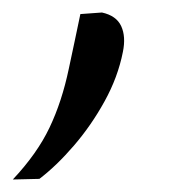

<svg xmlns="http://www.w3.org/2000/svg" viewBox="-70 -130 314 307"><path d="M-49.5 157Q-10.5 115.5 9.2 74Q29 32.5 40 -20Q44.5 -41 49.2 -63.2Q54 -85.5 58.5 -107.5L93 -110Q116 -105 123.8 -88.2Q131.5 -71.5 126.5 -47Q118.5 -6.5 97.2 32Q76 70.5 48.2 102.8Q20.5 135 -7 156Z"/></svg>

Font: Commissioner Light
Style: Italic
Weight: 300
Italic angle: -12°
Designer: Kostas Bartsokas
Foundry: Kostas Bartsokas
Version: Version 1.000; ttfautohint (v1.8.3)